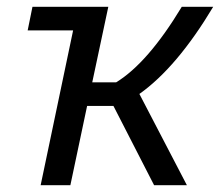

<svg xmlns="http://www.w3.org/2000/svg" viewBox="-20 -542 644 562"><path d="M604 -522Q498 -345 388 -267L527 0H431L312 -232H235L186 0H99L194 -453H61L75 -522H297L250 -301H320Q413 -358 512 -522Z"/></svg>

Font: Raleway-v4020 Medium
Style: Italic
Weight: 500
Italic angle: -12°
Designer: Matt McInerney, Pablo Impallari, Rodrigo Fuenzalida
Foundry: Matt McInerney, Pablo Impallari, Rodrigo Fuenzalida
Version: Version 4.020;PS 004.020;hotconv 1.0.88;makeotf.lib2.5.64775